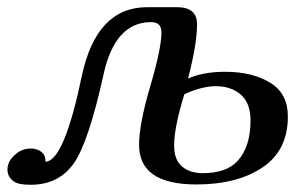

<svg xmlns="http://www.w3.org/2000/svg" viewBox="-20 -509 862 540"><path d="M549.8 -22Q618.2 -22 649.4 -57.6Q684.6 -97.7 684.6 -170.4Q684.6 -218.8 657.5 -242.7Q630.4 -266.6 586.4 -266.6Q548.8 -266.6 498.5 -244.1Q469.7 -150.4 469.7 -99.6Q469.7 -59.6 491.9 -40.8Q514.2 -22 549.8 -22ZM404.8 -446.8Q303.7 -446.8 271.5 -300.8Q228.5 -105.5 186 -47.4Q143.6 10.7 65.9 10.7Q30.3 10.7 17.6 0.5Q1 -12.2 1 -32.2Q1 -56.6 24.9 -76.2Q43 -91.3 66.4 -91.3Q78.1 -91.3 87.4 -87.2Q96.7 -83 102.3 -75.7Q107.9 -68.4 107.9 -54.2Q160.2 -55.7 210.4 -296.4Q251.5 -488.8 394 -488.8H478Q534.2 -488.8 534.2 -440.9Q534.2 -384.8 508.8 -288.1Q551.8 -307.1 612.8 -307.1Q691.9 -307.1 742.2 -274.9Q789.6 -244.6 789.6 -181.2Q789.6 -85.9 718.3 -38.1Q647 9.8 532.2 9.8Q371.1 9.8 371.1 -101.6Q371.1 -159.7 402.6 -266.4Q434.1 -373 434.1 -418Q434.1 -446.8 404.8 -446.8Z"/></svg>

Font: Munson
Style: Italic
Weight: 400
Italic angle: -12°
Designer: Paul James MIller
Foundry: High-Logic / Made with FontCreator
Version: Version 2.10;May 5, 2019;FontCreator 11.5.0.2430 64-bit